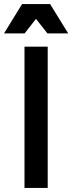

<svg xmlns="http://www.w3.org/2000/svg" viewBox="-48 -931 358 951"><path d="M73.3 0V-700H188.3V0ZM-28 -765.7 61.3 -910.7H200.3L289.7 -765.7H186.7L130.3 -837.7L74 -765.7Z"/></svg>

Font: Fustat
Style: Regular
Weight: 400
Designer: Mohamed Gaber, Khaled Hosny, Laura Garcia Mut
Foundry: Kief Type Foundry, Alif Type Foundry, Hard Type Foundry
Version: Version 1.007